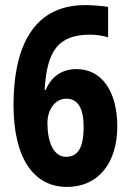

<svg xmlns="http://www.w3.org/2000/svg" viewBox="-20 -722 510 753"><path d="M33 -310C33 -99 114 11 242 11C369 11 440 -87 440 -226C440 -361 381 -451 280 -451C224 -451 182 -423 159 -369H155C164 -523 208 -586 334 -586C357 -586 382 -582 404 -576V-695C380 -699 340 -702 314 -702C97 -702 33 -516 33 -310ZM239 -107C189 -107 166 -167 166 -240C166 -289 194 -335 240 -335C286 -335 308 -297 308 -224C308 -134 280 -107 239 -107Z"/></svg>

Font: Noto Sans Kannada ExtraCondensed
Style: Bold
Weight: 700
Width: 2
Designer: Jelle Bosma - Monotype Design Team
Foundry: Monotype Imaging Inc.
Version: Version 2.005